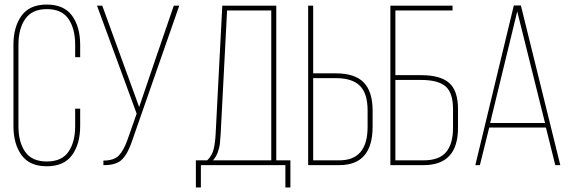

<svg xmlns="http://www.w3.org/2000/svg" viewBox="-20 -725 2517 843"><path d="M185 -705Q261 -705 296.5 -656Q332 -607 332 -528V-474H310V-529Q310 -599 280.5 -642Q251 -685 186 -685Q121 -685 91 -642Q61 -599 61 -529V-171Q61 -101 90.5 -58.5Q120 -16 186 -16Q251 -16 280.5 -58.5Q310 -101 310 -171V-248H332V-172Q332 -93 296.5 -44Q261 5 185 5Q110 5 74.5 -44Q39 -93 39 -172V-528Q39 -607 74.5 -656Q110 -705 185 -705Z M767 -700 562 -112Q543 -53 517 -26Q491 1 434 0V-20Q480 -20 501.5 -42Q523 -64 540 -112L580 -226L406 -700H429L591 -255L658 -452L743 -700Z M1255 98H1233V0H862V98H840V-21H890Q911 -42 918 -70Q925 -98 927 -141L956 -700H1193V-21H1255ZM977 -679 949 -140Q947 -109 945.5 -94Q944 -79 936.5 -57.5Q929 -36 915 -21H1171V-679Z M1355 -403H1454Q1538 -403 1577 -363Q1616 -323 1616 -239V-169Q1616 0 1470 0H1333V-700H1355ZM1355 -21H1470Q1594 -21 1594 -168V-240Q1594 -314 1560.5 -348Q1527 -382 1454 -382H1355Z M1716 -395H1829Q1913 -395 1952 -361Q1991 -327 1991 -245V-164Q1991 0 1840 0H1694V-700H1967V-679H1716ZM1716 -21H1840Q1908 -21 1938.5 -57Q1969 -93 1969 -163V-246Q1969 -318 1936 -346Q1903 -374 1829 -374H1716Z M2377 -165H2128L2087 0H2067L2236 -701H2267L2440 0H2418ZM2251 -675 2132 -185H2373Z"/></svg>

Font: Bebas Neue Light
Style: Regular
Weight: 300
Designer: Ryoichi Tsunekawa
Foundry: Ryoichi Tsunekawa
Version: Version 1.003;PS 001.003;hotconv 1.0.70;makeotf.lib2.5.58329